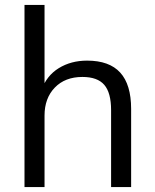

<svg xmlns="http://www.w3.org/2000/svg" viewBox="-20 -756 626 776"><path d="M79 0V-736H160V-391H147Q168 -450 217.5 -480.5Q267 -511 332 -511Q422 -511 466 -462.5Q510 -414 510 -316V0H429V-311Q429 -381 401.5 -413Q374 -445 313 -445Q243 -445 201.5 -402Q160 -359 160 -289V0Z"/></svg>

Font: Mulish ExtraLight
Style: Regular
Weight: 400
Version: Version 3.603